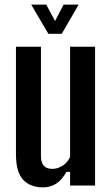

<svg xmlns="http://www.w3.org/2000/svg" viewBox="-20 -802 477 830"><path d="M166 8Q111 8 80 -25Q49 -58 49 -135V-600H157V-127Q157 -72 206 -72Q229 -72 251 -86Q273 -100 283 -124V-600H391V0H283V-59H267Q231 8 166 8ZM115 -782H180L218 -711L255 -782H320L247 -656H189Z"/></svg>

Font: Big Shoulders Display
Style: Bold
Weight: 700
Designer: Patric King
Foundry: XO Type Co
Version: Version 1.000; ttfautohint (v1.8.2)